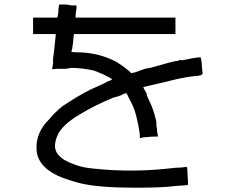

<svg xmlns="http://www.w3.org/2000/svg" viewBox="-20 -790 1040 864"><path d="M218.8 -503.9Q218.8 -515.6 218.8 -527.3L222.7 -554.7Q230.5 -625 230.5 -628.9V-636.7H128.9V-710.9H238.3L242.2 -730.5Q242.2 -750 246.1 -769.5H277.3Q285.2 -769.5 300.8 -765.6Q312.5 -765.6 316.4 -765.6H324.2V-750Q320.3 -730.5 320.3 -722.7V-710.9H769.5V-636.7H312.5L308.6 -597.7Q304.7 -562.5 300.8 -558.6Q300.8 -554.7 324.2 -554.7Q421.9 -554.7 503.9 -511.7Q535.2 -492.2 562.5 -468.8L570.3 -460.9L589.8 -464.8Q609.4 -472.7 632.8 -480.5Q660.2 -484.4 683.6 -492.2Q750 -511.7 773.4 -515.6Q777.3 -515.6 781.2 -515.6L785.2 -519.5Q800.8 -519.5 804.7 -519.5Q878.9 -535.2 882.8 -531.2Q886.7 -527.3 890.6 -468.8Q894.5 -457 886.7 -453.1Q882.8 -449.2 835.9 -445.3Q785.2 -437.5 726.6 -421.9Q660.2 -406.2 625 -398.4Q625 -394.5 636.7 -375L640.6 -367.2V-359.4Q644.5 -355.5 644.5 -351.6Q656.2 -328.1 664.1 -308.6Q675.8 -277.3 679.7 -257.8L683.6 -242.2V-226.6Q687.5 -207 687.5 -195.3L691.4 -175.8Q664.1 -175.8 625 -171.9L609.4 -168V-175.8Q609.4 -191.4 601.6 -230.5Q593.8 -269.5 585.9 -293Q578.1 -316.4 562.5 -343.8Q550.8 -371.1 546.9 -371.1Q543 -371.1 539.1 -367.2Q535.2 -367.2 535.2 -367.2Q531.2 -363.3 519.5 -359.4L507.8 -355.5L492.2 -351.6Q406.2 -316.4 335.9 -273.4Q257.8 -226.6 238.3 -179.7Q214.8 -125 242.2 -93.8Q265.6 -66.4 312.5 -50.8Q351.6 -35.2 402.3 -31.2Q582 -11.7 769.5 -35.2Q796.9 -35.2 820.3 -39.1Q824.2 -35.2 824.2 3.9Q828.1 39.1 824.2 43Q824.2 43 769.5 46.9Q714.8 54.7 589.8 54.7Q425.8 54.7 343.8 35.2Q281.2 19.5 238.3 0Q148.4 -43 144.5 -117.2Q140.6 -179.7 183.6 -234.4Q195.3 -246.1 222.7 -277.3Q250 -304.7 261.7 -312.5Q332 -359.4 386.7 -386.7Q402.3 -394.5 429.7 -406.2Q449.2 -414.1 460.9 -421.9Q484.4 -429.7 484.4 -433.6Q480.5 -437.5 449.2 -453.1Q414.1 -468.8 402.3 -472.7Q347.7 -484.4 300.8 -484.4L277.3 -480.5H257.8Q238.3 -480.5 234.4 -480.5Q214.8 -476.6 214.8 -480.5Q214.8 -480.5 218.8 -503.9Z"/></svg>

Font: 和音 by 宁静之雨，公众号njzyshare
Style: Regular
Weight: 400
Designer: Steve Matteson
Foundry: Ascender Corporation
Version: Version 6.00;June 8, 2018;FontCreator 11.0.0.2388 32-bit